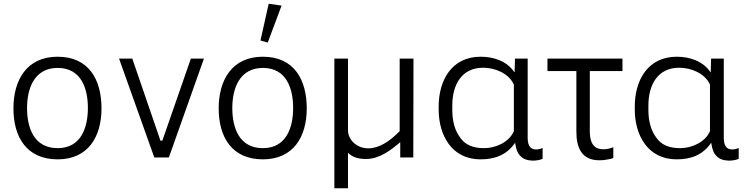

<svg xmlns="http://www.w3.org/2000/svg" viewBox="-20 -844 4005 1029"><path d="M289 10C453 10 524 -112 524 -263C524 -416 457 -540 289 -540C123 -540 52 -415 52 -263C52 -109 123 10 289 10ZM289 -50C163 -50 125 -157 125 -265C125 -372 165 -480 289 -480C414 -480 451 -372 451 -265C451 -158 413 -50 289 -50Z M1003 -530 850 -90H840L689 -530H618L807 0H885L1073 -530Z M1389 10C1553 10 1624 -112 1624 -263C1624 -416 1557 -540 1389 -540C1223 -540 1152 -415 1152 -263C1152 -109 1223 10 1389 10ZM1415 -616 1489 -814 1420 -824 1376 -627ZM1389 -50C1263 -50 1225 -157 1225 -265C1225 -372 1265 -480 1389 -480C1514 -480 1551 -372 1551 -265C1551 -158 1513 -50 1389 -50Z M1953 -49C1893 -49 1845 -94 1845 -146V-530H1772V165H1845V-25C1871 0 1902 8 1942 8C2014 8 2073 -38 2125 -82V0H2195L2196 -530H2122V-141C2067 -85 2011 -49 1953 -49Z M2555 10C2632 10 2695 -13 2740 -78H2741C2745 -47 2753 -24 2768 -9C2783 8 2805 16 2835 17C2855 17 2877 13 2888 7V-51C2878 -46 2864 -43 2854 -43C2814 -43 2808 -76 2808 -109V-530H2740L2738 -458H2736C2696 -517 2625 -540 2556 -540C2401 -540 2331 -414 2331 -273V-257C2331 -118 2402 10 2555 10ZM2574 -50C2515 -50 2472 -68 2446 -107C2418 -144 2404 -194 2404 -255V-279C2404 -385 2451 -481 2569 -481C2632 -481 2706 -452 2734 -391V-141C2708 -81 2636 -50 2574 -50Z M2914 -463H3069V-138C3069 -53 3097 15 3192 15C3207 15 3221 14 3234 11C3248 9 3260 6 3267 3V-55C3249 -48 3233 -44 3213 -44C3154 -44 3141 -91 3141 -141V-463H3316V-530H2914Z M3606 10C3683 10 3746 -13 3791 -78H3792C3796 -47 3804 -24 3819 -9C3834 8 3856 16 3886 17C3906 17 3928 13 3939 7V-51C3929 -46 3915 -43 3905 -43C3865 -43 3859 -76 3859 -109V-530H3791L3789 -458H3787C3747 -517 3676 -540 3607 -540C3452 -540 3382 -414 3382 -273V-257C3382 -118 3453 10 3606 10ZM3625 -50C3566 -50 3523 -68 3497 -107C3469 -144 3455 -194 3455 -255V-279C3455 -385 3502 -481 3620 -481C3683 -481 3757 -452 3785 -391V-141C3759 -81 3687 -50 3625 -50Z"/></svg>

Font: Cheyenne Sans Light
Style: Regular
Weight: 300
Designer: The Public Sans project authors (U.S. Web Design System), Libre Franklin designed by Pablo Impallari and Rodrigo Fuenzal
Foundry: The Cheyenne Sans Project Authors
Version: Version 2.007